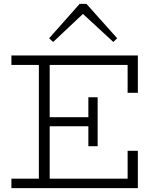

<svg xmlns="http://www.w3.org/2000/svg" viewBox="-20 -973 815 993"><path d="M39 0V-49H640V-193H693V0ZM181 -28V-657H237V-28ZM215 -320V-367H463V-320ZM437 -217V-470H485V-217ZM640 -493V-637H39V-686H693V-493ZM255 -756 234 -775 392 -953H427L586 -775L566 -756L409 -901Z"/></svg>

Font: BioRhyme Light
Style: Regular
Weight: 300
Designer: Aoife Mooney
Foundry: Aoife Mooney Type
Version: Version 1.600;gftools[0.9.33]